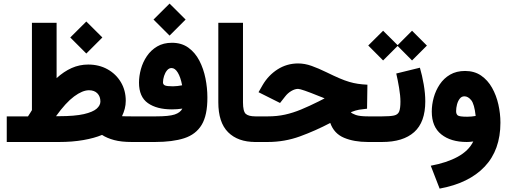

<svg xmlns="http://www.w3.org/2000/svg" viewBox="-20 -812 2900 1098"><path d="M381.8 -597.7 473.6 -689 565.4 -597.7 473.6 -505.9ZM677.7 -147.5Q689 -147 702.4 -146.7Q715.8 -146.5 732.4 -146.5H747.1V0H732.9Q673.8 0 632.8 -11Q591.8 -22 563.5 -40.5Q519.5 -22 456.5 -11Q393.6 0 318.8 0H18.6V-146.5H140.1Q146 -155.8 151.9 -164.8Q157.7 -173.8 162.6 -182.1V-681.6H303.7V-365.2Q344.7 -402.8 389.6 -422.9Q434.6 -442.9 484.4 -442.9Q546.4 -442.9 595 -415.8Q643.6 -388.7 671.4 -341.8Q699.2 -294.9 699.2 -235.4Q699.2 -212.4 693.4 -189.9Q687.5 -167.5 677.7 -147.5ZM316.9 -147.5Q407.7 -147.5 459.5 -159.4Q511.2 -171.4 532.7 -190.4Q554.2 -209.5 554.2 -231.4Q554.2 -260.3 536.9 -278.1Q519.5 -295.9 488.8 -295.9Q451.7 -295.9 403.8 -260.5Q356 -225.1 300.3 -147.5Z M857.9 -700.2 949.7 -791.5 1041.5 -700.2 949.7 -608.4ZM1022.9 -190.9Q993.2 -186.5 963.4 -186.5Q876.5 -186.5 825.7 -222.4Q774.9 -258.3 774.9 -339.4Q774.9 -377 785.9 -417Q796.9 -457 820.1 -491.2Q843.3 -525.4 878.9 -546.4Q914.6 -567.4 963.4 -567.4Q1018.6 -567.4 1057.4 -539.3Q1096.2 -511.2 1120.1 -465.1Q1144 -418.9 1155 -364Q1166 -309.1 1166 -254.9Q1166.5 -153.3 1133.3 -98.1Q1100.1 -43 1033.4 -21.5Q966.8 0 866.7 0H727.5V-146.5H872.1Q946.3 -146.5 978.8 -157.2Q1011.2 -168 1022.9 -190.9ZM1021.5 -324.2Q1012.7 -370.6 996.8 -396.7Q981 -422.9 960.9 -422.9Q946.3 -422.9 935.3 -409.7Q924.3 -396.5 918.2 -377.4Q912.1 -358.4 912.1 -340.8Q912.1 -329.1 922.9 -323.7Q933.6 -318.4 969.2 -318.4Q981.9 -318.4 995.4 -320.1Q1008.8 -321.8 1021.5 -324.2Z M1452.6 0H1440.4Q1340.3 0 1284.4 -55.9Q1228.5 -111.8 1228.5 -227.1V-681.6H1369.6V-226.6Q1369.6 -174.8 1385.7 -160.6Q1401.9 -146.5 1440.4 -146.5H1452.6Z M2079.1 -190.4Q2051.3 -187.5 2033.2 -184.6Q2015.1 -181.6 1986.3 -170.4Q1992.2 -162.6 2014.9 -154.5Q2037.6 -146.5 2085.9 -146.5H2112.3V0H2084Q2004.4 0 1947.3 -24.2Q1890.1 -48.3 1868.7 -108.9Q1784.2 -64.5 1695.8 -32.2Q1607.4 0 1511.2 0H1433.1V-146.5H1512.7Q1564.5 -146.5 1609.9 -156.5Q1655.3 -166.5 1701.9 -185.8Q1748.5 -205.1 1803.2 -232.4L1836.4 -249.5Q1829.1 -252.4 1821.8 -255.6Q1814.5 -258.8 1804.7 -262.2Q1702.6 -303.7 1684.6 -303.7Q1666.5 -303.7 1645.8 -291.5Q1625 -279.3 1609.9 -259.3L1581.5 -223.1L1458.5 -284.7L1481.4 -324.7Q1514.2 -381.3 1567.4 -415.3Q1620.6 -449.2 1685.1 -449.2Q1722.7 -449.2 1762.2 -435.1Q1801.8 -420.9 1845.7 -399.4Q1889.6 -377.9 1920.9 -364.5Q1952.1 -351.1 1977.1 -343.8Q2002 -336.4 2026.4 -332.8Q2050.8 -329.1 2081.1 -327.6Z M2381.3 -424.8Q2394 -381.8 2403.1 -329.6Q2412.1 -277.3 2412.1 -232.4Q2412.1 -113.3 2348.6 -56.6Q2285.2 0 2165.5 0H2092.8V-146.5H2165.5Q2210.9 -146.5 2233.2 -151.4Q2255.4 -156.2 2262.7 -174.1Q2270 -191.9 2270 -231Q2270 -264.2 2262.2 -310.3Q2254.4 -356.4 2246.1 -391.6ZM2085.9 -551.8 2170.9 -636.2 2253.9 -553.7 2336.4 -636.2 2421.4 -551.3 2336.4 -466.3 2253.9 -549.3 2170.9 -466.3Z M2686.5 -2.9Q2666 0 2649.4 0Q2558.1 0 2503.7 -43.5Q2449.2 -86.9 2449.2 -173.8Q2449.2 -213.4 2460.4 -254.2Q2471.7 -294.9 2494.9 -329.6Q2518.1 -364.3 2554.2 -385.3Q2590.3 -406.2 2639.6 -406.2Q2692.9 -406.2 2731.2 -379.9Q2769.5 -353.5 2793.9 -310.1Q2818.4 -266.6 2830.1 -214.4Q2841.8 -162.1 2841.8 -110.4Q2841.8 45.4 2752 140.6Q2662.1 235.8 2494.1 266.6L2443.4 135.7Q2535.2 118.7 2597.7 84.5Q2660.2 50.3 2686.5 -2.9ZM2700.2 -148.9Q2692.9 -216.8 2674.8 -239Q2656.7 -261.2 2635.7 -261.2Q2619.6 -261.2 2609.1 -247.6Q2598.6 -233.9 2593.5 -214.4Q2588.4 -194.8 2588.4 -176.3Q2588.4 -159.7 2597.7 -152.1Q2606.9 -144.5 2651.9 -144.5Q2676.3 -144.5 2700.2 -148.9Z"/></svg>

Font: Vazir Black FD-WOL-UI
Style: Black-FD-WOL-UI
Weight: 900
Designer: Saber Rastikerdar
Foundry: Saber Rastikerdar
Version: Version 30.0.0